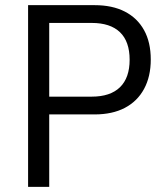

<svg xmlns="http://www.w3.org/2000/svg" viewBox="-20 -725 647 745"><path d="M89 0V-705H347Q416 -705 464.5 -680Q513 -655 539 -608Q565 -561 565 -494Q565 -428 539 -380Q513 -332 464.5 -306.5Q416 -281 347 -281H171V0ZM171 -350H336Q408 -350 445.5 -386.5Q483 -423 483 -493Q483 -564 445.5 -600Q408 -636 336 -636H171Z"/></svg>

Font: Nunito Sans 10pt SemiCondensed
Style: Regular
Weight: 400
Width: 4
Designer: Vernon Adams
Foundry: Vernon Adams
Version: Version 3.101;gftools[0.9.27]